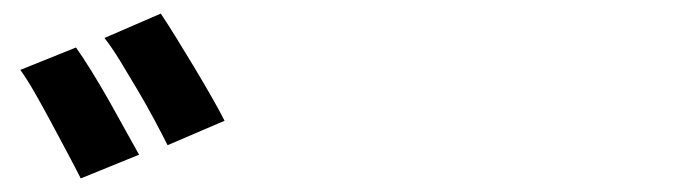

<svg xmlns="http://www.w3.org/2000/svg" viewBox="-20 -835 996 283"><path d="M92 -765Q102 -751 115 -730Q128 -709 141 -686Q154 -663 165.5 -642Q177 -621 185 -607L99 -572Q91 -588 79.5 -609.5Q68 -631 56 -653.5Q44 -676 32 -697Q20 -718 10 -732ZM217 -815Q227 -800 240 -779Q253 -758 266.5 -735.5Q280 -713 292 -692Q304 -671 311 -657L227 -621Q219 -637 207.5 -658.5Q196 -680 183 -702Q170 -724 157.5 -744.5Q145 -765 134 -779Z"/></svg>

Font: Kinto Sans
Style: Bold
Weight: 700
Designer: Authors: Ryoko NISHIZUKA  (kana & ideographs); Paul D. Hunt (Latin, Greek & Cyrillic); Wenlong ZHANG  (bopomofo); Sandol
Foundry: Adobe Systems Incorporated, ookami Inc.
Version: Version 0.001